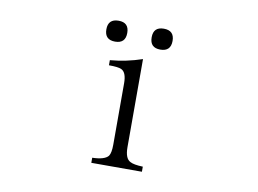

<svg xmlns="http://www.w3.org/2000/svg" viewBox="-71 -801 1143 852"><g transform="rotate(10 500.0 -375.0)"><path d="M388.2 -54.2V-77.1Q444.3 -78.6 460.4 -99.1Q470.2 -113.3 470.2 -150.4V-427.2Q470.2 -476.6 446.3 -487.3Q432.1 -494.1 390.1 -494.1V-517.1Q463.9 -523.4 534.2 -547.4V-150.4Q534.2 -99.1 559.1 -87.4Q574.7 -78.6 616.2 -77.1V-54.2ZM398.4 -696.3Q445.3 -696.3 445.3 -649.4Q445.3 -602.1 398.4 -602.1Q351.1 -602.1 351.1 -649.4Q351.1 -696.3 398.4 -696.3ZM602.1 -696.3Q649.4 -696.3 649.4 -649.4Q649.4 -602.1 602.1 -602.1Q555.2 -602.1 555.2 -649.4Q555.2 -696.3 602.1 -696.3Z"/></g></svg>

Font: I.Ming
Style: Regular
Weight: 400
Designer: Ichiten Fonts Project
Version: Version 5.10 Mar 24, 2018